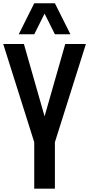

<svg xmlns="http://www.w3.org/2000/svg" viewBox="-21 -1141 540 1161"><path d="M248.5 -1058.6 186 -933.6H92.3L186 -1121.1H311L404.8 -933.6H311ZM186 0V-281.2L-1.5 -875H123.5L248.5 -437.5L373.5 -875H498.5L311 -281.2V0Z"/></svg>

Font: Oswald
Style: Stencbab
Weight: 400
Designer: Mathieu Le Lay
Foundry: Mathieu Le Lay
Version: Version 1.000